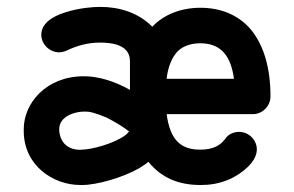

<svg xmlns="http://www.w3.org/2000/svg" viewBox="-20 -529 841 549"><path d="M171.4 -384.8C200.7 -398.4 230 -407.2 266.6 -407.2C289.6 -407.2 351.6 -405.3 351.6 -354.5V-272C307.6 -296.9 261.2 -311 220.2 -311C110.4 -311 47.9 -232.4 47.9 -160.2V-154.3C47.9 -56.6 130.9 0 210 0H215.3C256.8 0 330.6 -21 377.9 -47.9C399.4 -62.5 391.6 -55.7 404.3 -66.4C440.9 -21 490.2 0 552.7 0C579.6 0 604.5 -2.9 637.7 -17.1C667.5 -30.8 714.4 -64 714.4 -101.6C714.4 -129.9 690.4 -151.9 664.1 -151.9C647 -151.9 631.8 -144.5 623.5 -131.3C610.4 -114.3 591.3 -101.1 552.7 -101.1C499.5 -101.1 466.8 -125.5 456.5 -202.6H703.1C730.5 -202.6 753.4 -225.6 753.4 -253.4C753.4 -336.9 733.4 -399.9 698.7 -442.9C663.6 -485.4 612.8 -506.8 552.7 -506.8C497.6 -506.8 448.2 -487.3 415.5 -452.6C375 -493.2 321.3 -509.3 266.6 -509.3C246.1 -509.3 206.5 -506.3 168 -494.1C128.4 -481.9 98.1 -461.4 98.1 -429.7C98.1 -401.9 122.1 -379.4 149.4 -379.4C156.7 -379.4 164.1 -381.3 171.4 -384.8ZM325.7 -134.3C295.4 -116.7 246.1 -102.5 215.8 -101.1H213.4C212.9 -101.1 211.9 -101.1 211.4 -101.1C210.9 -100.6 210.4 -100.6 210 -100.6C173.3 -100.6 152.8 -121.6 149.4 -154.3V-160.2C149.4 -194.8 190.9 -210 221.2 -210C235.8 -210 246.1 -208.5 284.7 -192.9C306.6 -181.6 329.1 -168.5 349.1 -153.3C345.2 -147.5 335 -138.7 325.7 -134.3ZM481.4 -374.5C495.6 -394.5 522 -405.3 552.7 -405.3C615.7 -405.3 641.1 -363.8 648.9 -303.7H456.5C459 -329.6 468.3 -357.4 481.4 -374.5Z"/></svg>

Font: LOB TGL 0-17
Style: Regular
Weight: 400
Designer: Peter Wiegel + adaptations and expanded glyphset by Studio LOB
Foundry: Peter Wiegel + adaptations and expanded glyphset by Studio LOB
Version: Version 1.003;Glyphs 3.1.2 (3151)